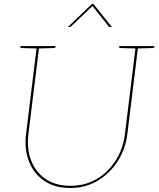

<svg xmlns="http://www.w3.org/2000/svg" viewBox="-20 -930 792 959"><path d="M330 9Q253 9 200.5 -27Q148 -63 124.5 -124.5Q101 -186 110 -260L164 -700H176L122 -261Q113 -189 135 -130Q157 -71 207 -36.5Q257 -2 331 -2Q406 -2 464 -36.5Q522 -71 558.5 -129.5Q595 -188 604 -260L658 -700H670L616 -260Q607 -186 568 -125Q529 -64 468 -27.5Q407 9 330 9ZM167 -700 164 -688 88 -690Q85 -690 83 -691.5Q81 -693 81 -695L82 -700ZM258 -700 257 -695Q257 -693 254.5 -691.5Q252 -690 250 -690L172 -688L173 -700ZM661 -700 658 -688 582 -690Q579 -690 577 -691.5Q575 -693 575 -695L576 -700ZM752 -700 751 -695Q751 -693 748.5 -691.5Q746 -690 744 -690L666 -688L667 -700ZM319 -795 439 -910H447L539 -795H530Q526 -795 522 -799L442 -900L336 -799Q335 -798 333 -796.5Q331 -795 328 -795Z"/></svg>

Font: Aleo Thin
Style: Italic
Weight: 250
Italic angle: -7°
Designer: Alessio Laiso
Foundry: Alessio Laiso
Version: Version 2.001;gftools[0.9.29]